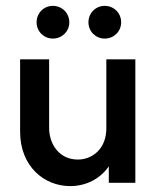

<svg xmlns="http://www.w3.org/2000/svg" viewBox="-20 -617 533 648"><path d="M158.3 -486.8C189.6 -486.8 213.9 -511.1 213.9 -541.7C213.9 -572.9 189.6 -597.2 158.3 -597.2C127.8 -597.2 103.5 -572.9 103.5 -541.7C103.5 -511.1 127.8 -486.8 158.3 -486.8ZM333.3 -486.8C364.6 -486.8 388.9 -511.1 388.9 -541.7C388.9 -572.9 364.6 -597.2 333.3 -597.2C302.8 -597.2 278.5 -572.9 278.5 -541.7C278.5 -511.1 302.8 -486.8 333.3 -486.8ZM216.7 11.1C269.4 11.1 317.4 -12.5 347.2 -55.6V0H436.8V-416.7H338.9V-184C338.9 -115.3 292.4 -78.5 242.4 -78.5C181.2 -78.5 145.8 -129.2 145.8 -185.4V-416.7H47.9V-172.2C47.9 -56.2 128.5 11.1 216.7 11.1Z"/></svg>

Font: Afacad Medium
Style: Regular
Weight: 500
Designer: Kristian Moeller
Foundry: Dicotype
Version: Version 1.000